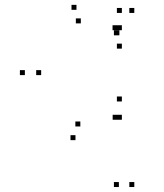

<svg xmlns="http://www.w3.org/2000/svg" viewBox="-20 -542 660 772"><path d="M458 210V190H438V210ZM520 210V190H500V210ZM520 -490V-510H500V-490ZM470 -490V-510H450V-490ZM460 -400V-420H440V-400ZM458 -400V-420H438V-400ZM283.5 21.5V1.5H263.5V21.5ZM453 -60.5V-80.5H433V-60.5ZM470 -60.5V-80.5H450V-60.5ZM470 -134V-154H450V-134ZM303 -33.5V-53.5H283V-33.5ZM145.5 -240V-260H125.5V-240ZM305 -448V-468H285V-448ZM470 -346.5V-366.5H450V-346.5ZM470 -420.5V-440.5H450V-420.5ZM452.5 -420.5V-440.5H432.5V-420.5ZM287.5 -502.5V-522.5H267.5V-502.5ZM80 -240V-260H60V-240Z"/></svg>

Font: Monaspace Neon Dots Var
Style: Regular
Weight: 400
Designer: Riley Cran and the Lettermatic Team
Version: Version 1.100 (Monaspace Neon Dots)